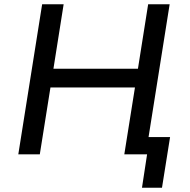

<svg xmlns="http://www.w3.org/2000/svg" viewBox="-20 -725 894 902"><path d="M647 157 671 0H568L580 -81H779L741 157ZM66 0 178 -705H279L231 -402H628L676 -705H777L665 0H564L614 -314H217L167 0Z"/></svg>

Font: Nunito Sans 7pt Medium
Style: Italic
Weight: 500
Italic angle: -9°
Designer: Vernon Adams
Foundry: Vernon Adams
Version: Version 3.101;gftools[0.9.27]